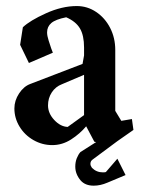

<svg xmlns="http://www.w3.org/2000/svg" viewBox="-20 -458 462 619"><path d="M358.4 53.7 384.8 106.4 326.2 130.9Q303.7 140.6 282.2 140.6Q254.9 140.6 240.2 124Q222.7 103.5 222.7 79.1Q222.7 64.5 227.5 52.2Q232.4 40 239.3 32.2L290 0L284.2 -1L257.8 -50.8Q237.3 -26.4 209 -8.3Q180.7 9.8 148.4 9.8Q116.2 9.8 87.9 -6.3Q59.6 -22.5 43 -49.8Q26.4 -77.1 26.4 -108.4Q26.4 -133.8 41.5 -156.7Q56.6 -179.7 78.1 -187.5L246.1 -252L251 -279.3V-304.7Q251 -343.8 237.8 -366.2Q224.6 -388.7 193.4 -402.3Q159.2 -395.5 145.5 -383.8Q131.8 -372.1 131.8 -353.5Q131.8 -342.8 136.7 -327.6Q141.6 -312.5 145 -302.2Q148.4 -292 150.4 -288.1L73.2 -254.9L44.9 -313.5L53.7 -370.1Q76.2 -391.6 127.9 -415Q179.7 -438.5 227.5 -438.5Q261.7 -438.5 290 -419.4Q318.4 -400.4 335 -368.2Q351.6 -335.9 351.6 -296.9V-100.6L371.1 -68.4L405.3 -74.2L410.2 -39.1L358.4 -2.9L278.3 56.6Q271.5 61.5 271.5 70.3Q271.5 76.2 276.4 83Q291 97.7 311.5 97.7Q318.4 97.7 321.3 96.7ZM251 -216.8 179.7 -186.5Q159.2 -178.7 147 -160.2Q134.8 -141.6 134.8 -118.2Q134.8 -92.8 154.8 -71.3Q174.8 -49.8 198.2 -48.8L251 -86.9Z"/></svg>

Font: Comprehension Dark
Style: Regular
Weight: 700
Designer: Alfredo Marco Pradil
Foundry: Alfredo Marco Pradil
Version: 1.0